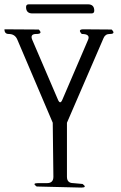

<svg xmlns="http://www.w3.org/2000/svg" viewBox="-40 -889 560 885"><path d="M128.9 -29.3Q106.4 -44.9 134.8 -44.9H176.8Q206.1 -44.9 206.1 -74.2L203.1 -323.2L40 -706.1Q29.3 -732.4 0 -732.4Q-19.5 -732.4 -19.5 -753.9L138.7 -752.9Q159.2 -732.4 127 -732.4Q97.7 -732.4 108.4 -706.1L226.6 -430.7Q237.3 -404.3 248 -430.7L366.2 -706.1Q377 -732.4 336.9 -732.4Q316.4 -753.9 344.7 -753.9L474.6 -752.9Q495.1 -732.4 465.8 -732.4Q445.3 -732.4 437.5 -713.9L268.6 -323.2V-74.2Q268.6 -44.9 297.9 -44.9L340.8 -41Q363.3 -24.4 335 -24.4ZM365.2 -869.1Q394.5 -869.1 394.5 -839.8Q394.5 -827.1 381.8 -827.1H109.4Q80.1 -827.1 80.1 -856.4Q80.1 -869.1 92.8 -869.1Z"/></svg>

Font: B2 Hana
Style: Regular
Weight: 500
Version: 2020-08-05; (max)